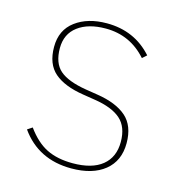

<svg xmlns="http://www.w3.org/2000/svg" viewBox="-85 -593 632 681"><g transform="rotate(15 231.0 -253.0)"><path d="M236 12Q115 12 49 -81L67 -93Q101 -46 140.5 -26.5Q180 -7 236 -7Q307 -7 344.5 -37.5Q382 -68 382 -124Q382 -179 350.5 -207Q319 -235 254 -245L210 -252Q139 -263 102.5 -294.5Q66 -326 66 -389Q66 -451 111 -484.5Q156 -518 226 -518Q328 -518 393 -445L377 -431Q317 -499 227 -499Q163 -499 125 -470.5Q87 -442 87 -390Q87 -335 117 -309Q147 -283 214 -272L258 -265Q329 -254 366 -221.5Q403 -189 403 -125Q403 -60 358.5 -24Q314 12 236 12Z"/></g></svg>

Font: IBM Plex Sans Thin
Style: Regular
Weight: 100
Designer: Mike Abbink, Paul van der Laan, Pieter van Rosmalen
Foundry: Bold Monday
Version: Version 3.0